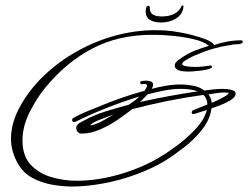

<svg xmlns="http://www.w3.org/2000/svg" viewBox="-20 -640 905 700"><path d="M243 40Q207 40 168.5 33Q130 26 97 8Q64 -10 45 -44Q20 -88 20 -135Q20 -164 29 -194.5Q38 -225 52 -250Q87 -314 141.5 -365.5Q196 -417 262.5 -454Q329 -491 401.5 -510.5Q474 -530 546 -530Q555 -530 563.5 -529.5Q572 -529 581 -529Q596 -528 611 -526Q626 -524 641 -521Q654 -519 679.5 -512.5Q705 -506 729 -497Q753 -488 761 -476Q784 -484 809 -488.5Q834 -493 858 -493Q865 -493 865 -488Q865 -484 862 -482.5Q859 -481 856 -480Q854 -479 849 -479Q831 -479 815 -475Q754 -466 696 -440Q692 -439 679.5 -433Q667 -427 655.5 -419.5Q644 -412 644 -406Q644 -402 654.5 -399.5Q665 -397 677 -396.5Q689 -396 692 -396Q706 -396 719.5 -397.5Q733 -399 746 -401H748Q753 -401 753 -397Q753 -392 742 -388.5Q731 -385 715.5 -383Q700 -381 686.5 -380Q673 -379 668 -379Q661 -379 648.5 -380Q636 -381 626.5 -386Q617 -391 617 -402Q617 -411 631.5 -422Q646 -433 663.5 -442.5Q681 -452 689 -455Q702 -460 715 -464.5Q728 -469 742 -473Q722 -489 684.5 -497.5Q647 -506 608.5 -509.5Q570 -513 545 -513H533Q412 -513 316.5 -463Q221 -413 144 -319Q113 -281 87.5 -230Q62 -179 62 -128Q62 -72 91.5 -40Q121 -8 166.5 5.5Q212 19 260 19Q336 19 418 -5Q500 -29 564 -68Q593 -85 629.5 -112.5Q666 -140 696 -173Q726 -206 734 -239Q731 -238 719.5 -234.5Q708 -231 697.5 -227.5Q687 -224 684 -224Q679 -224 679 -230Q679 -236 686 -239Q698 -244 711 -249Q724 -254 736 -259Q736 -280 722 -294Q656 -285 591 -272Q526 -259 462 -242Q438 -223 407 -202Q376 -181 342.5 -167Q309 -153 278 -153H276Q268 -153 263 -159.5Q258 -166 258 -173Q258 -179 260 -182Q262 -185 266 -189Q270 -192 274.5 -194.5Q279 -197 283 -199Q321 -220 364 -233.5Q407 -247 449 -258Q460 -265 469.5 -272Q479 -279 488 -288Q369 -252 255 -196Q254 -196 253.5 -195.5Q253 -195 251 -195Q243 -195 243 -203Q243 -208 248 -210Q266 -221 289 -230.5Q312 -240 332 -248Q375 -266 418.5 -281.5Q462 -297 507 -309Q509 -313 512.5 -318Q516 -323 516 -327Q516 -334 507 -334Q505 -334 503 -333.5Q501 -333 498 -333Q491 -333 491 -339Q491 -344 499.5 -345Q508 -346 512 -346Q519 -346 528.5 -343.5Q538 -341 538 -331Q538 -327 536.5 -323.5Q535 -320 533 -316Q559 -323 585.5 -327.5Q612 -332 639 -332Q661 -332 684.5 -327.5Q708 -323 725 -310Q742 -312 758.5 -314Q775 -316 791 -316Q797 -316 808.5 -315Q820 -314 829.5 -310.5Q839 -307 839 -298Q839 -286 821 -275Q803 -264 782 -256Q761 -248 751 -245Q746 -205 717.5 -168.5Q689 -132 651.5 -103Q614 -74 582 -54Q536 -26 477.5 -4.5Q419 17 358 28.5Q297 40 243 40ZM490 -268Q543 -280 595.5 -289.5Q648 -299 701 -307Q687 -312 671.5 -314Q656 -316 641 -316Q610 -316 579 -310Q548 -304 518 -296Q511 -289 504.5 -282Q498 -275 490 -268ZM752 -265Q757 -267 772 -274Q787 -281 800.5 -289Q814 -297 814 -302H808Q806 -302 804 -302.5Q802 -303 800 -303Q785 -303 770 -300.5Q755 -298 740 -296Q750 -283 752 -265ZM311 -183Q313 -183 314 -183.5Q315 -184 316 -184Q336 -189 357 -201Q378 -213 395 -223Q390 -221 376.5 -216Q363 -211 347.5 -205Q332 -199 321 -193Q310 -187 310 -183ZM567 -558Q542 -558 526.5 -567.5Q511 -577 511 -599Q511 -607 513.5 -613Q516 -619 523 -619Q526 -619 526 -611Q526 -594 537.5 -587Q549 -580 570 -580Q596 -580 615 -589.5Q634 -599 642 -618Q642 -620 645 -620Q649 -620 649 -615Q646 -588 622.5 -573Q599 -558 567 -558Z"/></svg>

Font: Sassy Frass
Style: Regular
Weight: 400
Designer: Robert E. Leuschke
Foundry: Robert E. Leuschke
Version: Version 1.010; ttfautohint (v1.8.3)